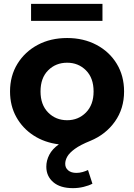

<svg xmlns="http://www.w3.org/2000/svg" viewBox="-20 -743 695 995"><path d="M358 232Q292 232 256 201Q220 170 220 121Q220 89 235.5 59Q251 29 285 5Q211 -4 154 -41Q97 -78 64.5 -136.5Q32 -195 32 -269Q32 -350 70.5 -412.5Q109 -475 175.5 -510.5Q242 -546 328 -546Q413 -546 480 -510.5Q547 -475 585 -412.5Q623 -350 623 -269Q623 -180 575.5 -113Q528 -46 448 -13Q396 8 368 28.5Q340 49 329 68Q318 87 318 106Q318 127 333.5 140Q349 153 376 153Q392 153 408 148.5Q424 144 436 138L459 209Q440 219 413 225.5Q386 232 358 232ZM328 -120Q386 -120 425.5 -160Q465 -200 465 -269Q465 -339 425.5 -378.5Q386 -418 328 -418Q269 -418 229.5 -378.5Q190 -339 190 -269Q190 -200 229.5 -160Q269 -120 328 -120ZM141 -635V-723H511V-635Z"/></svg>

Font: Montserrat
Style: Bold
Weight: 700
Designer: Julieta Ulanovsky
Foundry: Julieta Ulanovsky
Version: Version 9.000; ttfautohint (v1.8.4.7-5d5b)